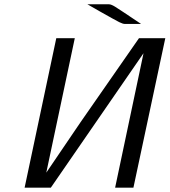

<svg xmlns="http://www.w3.org/2000/svg" viewBox="-20 -871 787 891"><path d="M94.2 0 241.2 -693.8H327.1L194.8 -69.8L354 -304.2L625 -693.8H747.1L599.1 0H514.2L646 -624L215.8 0ZM385.7 -851.1H485.8Q495.6 -851.1 513.7 -840.1Q531.7 -829.1 634.8 -759.8H560.1Q550.3 -759.8 533.2 -768.3Q516.1 -776.9 441.9 -818.8Q406.7 -838.9 385.7 -851.1Z"/></svg>

Font: CMU Sans Serif
Style: Oblique
Weight: 500
Italic angle: -12°
Version: Version 0.7.0